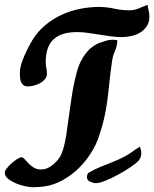

<svg xmlns="http://www.w3.org/2000/svg" viewBox="-25 -791 644 802"><path d="M591 -771Q593 -759 596 -746.5Q599 -734 599 -722Q599 -698 588 -681.5Q577 -665 560.5 -655Q544 -645 523.5 -640.5Q503 -636 485 -636Q460 -636 436.5 -639.5Q413 -643 389.5 -646.5Q366 -650 343 -653.5Q320 -657 296 -657Q232 -657 199 -627Q166 -597 166 -531Q166 -519 168.5 -507.5Q171 -496 171 -484Q171 -470 162.5 -460Q154 -450 142 -443.5Q130 -437 116 -433.5Q102 -430 91 -430Q79 -430 72 -436Q65 -442 62 -451Q59 -460 58.5 -470.5Q58 -481 58 -490Q58 -504 63.5 -522Q69 -540 77 -558.5Q85 -577 94 -594Q103 -611 110 -623Q132 -659 163.5 -685.5Q195 -712 232 -729Q269 -746 309 -754Q349 -762 388 -762Q420 -762 451.5 -755Q483 -748 515 -748Q535 -748 553.5 -755.5Q572 -763 591 -771ZM446 -625Q451 -625 455.5 -624.5Q460 -624 465 -623Q465 -600 455.5 -579Q446 -558 443 -535Q436 -487 432 -446.5Q428 -406 423 -368.5Q418 -331 409 -292.5Q400 -254 384 -209Q377 -190 365.5 -169.5Q354 -149 340 -130Q326 -111 309.5 -94Q293 -77 277 -65Q256 -49 237 -38.5Q218 -28 199 -21.5Q180 -15 159 -12Q138 -9 111 -9Q100 -9 80.5 -13Q61 -17 42 -25Q23 -33 9 -44Q-5 -55 -5 -70Q-5 -77 3.5 -88Q12 -99 23.5 -109Q35 -119 46.5 -126.5Q58 -134 65 -134Q71 -134 78 -126Q85 -118 94 -108.5Q103 -99 116 -91Q129 -83 147 -83Q170 -83 191.5 -99.5Q213 -116 225 -135Q233 -148 238 -165Q243 -182 247 -201Q251 -220 253.5 -238.5Q256 -257 258 -272Q266 -329 274.5 -387Q283 -445 299 -501Q310 -537 333 -567.5Q356 -598 391 -612Q405 -617 418 -621Q431 -625 446 -625ZM559 -179Q563 -168 564 -164Q565 -160 565 -149Q565 -133 554 -120Q544 -109 520.5 -93Q497 -77 469.5 -62Q442 -47 416 -36.5Q390 -26 376 -26Q365 -26 351.5 -32Q338 -38 338 -52Q338 -60 343 -68Q370 -84 393.5 -93.5Q417 -103 440 -112Q463 -121 486.5 -132.5Q510 -144 537 -164Q542 -168 548 -171Q554 -174 559 -179Z"/></svg>

Font: Praegefest
Style: Regular
Weight: 600
Designer: Peter Wiegel nach alter Vorlage
Foundry: Peter Wiegel
Version: Version 1.000